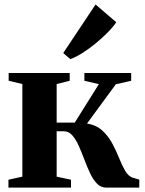

<svg xmlns="http://www.w3.org/2000/svg" viewBox="-20 -856 660 876"><path d="M18.5 0V-36L82 -50V-472.5L19.5 -487.5V-523H298V-487.5L238.5 -472.5V-296.5H321L431 -472L365 -487.5V-523H578.5V-487.5L508.5 -471.5L377 -292.5Q419 -285.5 446.2 -260.8Q473.5 -236 491.5 -202.8Q509.5 -169.5 523 -135.8Q536.5 -102 550.8 -77.2Q565 -52.5 585 -45.5L615.5 -36.5V0H465Q440 0 422.2 -18.5Q404.5 -37 390.8 -66.2Q377 -95.5 364.8 -128.2Q352.5 -161 339.5 -190.2Q326.5 -219.5 310.2 -238.2Q294 -257 271.5 -257H238.5V-50L304 -36V0ZM300.5 -586.5 268.5 -614 416 -835.5 510.5 -754.5Q494.5 -731 469.2 -705.8Q444 -680.5 414.5 -656.5Q385 -632.5 355.8 -614Q326.5 -595.5 301.5 -586.5Z"/></svg>

Font: Merriweather 96pt ExtraBold
Style: Regular
Weight: 800
Version: Version 2.100